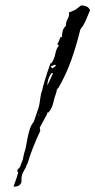

<svg xmlns="http://www.w3.org/2000/svg" viewBox="-20 -541 353 710"><path d="M30 149 43 112Q43 110 44.5 105.5Q46 101 47 100V98Q47 96 45.5 94.5Q44 93 44 91Q44 86 49 82Q54 78 55 74Q57 68 59.5 61.5Q62 55 64 50L69 27Q75 10 78.5 -12.5Q82 -35 88 -56.5Q94 -78 105 -91L123 -144L126 -157Q128 -167 129.5 -181Q131 -195 136 -207Q138 -218 144 -238Q150 -258 156.5 -278Q163 -298 167 -308L169 -306Q181 -322 184.5 -341.5Q188 -361 198 -373L192 -377Q195 -384 198.5 -391Q202 -398 204 -405L209 -403Q209 -423 216 -437L224 -446Q223 -459 230 -470.5Q237 -482 235 -495L255 -503Q261 -506 267.5 -511.5Q274 -517 280 -521Q291 -521 300 -517Q309 -513 313 -503Q305 -485 297.5 -466.5Q290 -448 277 -432Q264 -377 244.5 -321.5Q225 -266 196 -216L194 -214L191 -212L188 -198Q181 -180 176.5 -159.5Q172 -139 159 -125L154 -124V-119L127 -69L129 -57Q115 -28 101.5 6.5Q88 41 83 60Q82 62 81 65Q80 68 78 70Q77 72 76.5 75Q76 78 74 80Q73 81 72.5 83Q72 85 70 87Q70 89 66 95Q62 101 60 113Q59 119 59.5 127Q60 135 55 140Q51 146 43 148Q35 150 30 149ZM174 -288 187 -298 183 -302 167 -295ZM155 -225Q160 -236 166 -248Q172 -260 176 -270L171 -271Q163 -261 159 -248.5Q155 -236 155 -225ZM125 -113 123 -119 122 -115Z"/></svg>

Font: Kolker Brush
Style: Regular
Weight: 400
Designer: Robert E. Leuschke
Foundry: Robert E. Leuschke
Version: Version 1.010; ttfautohint (v1.8.3)